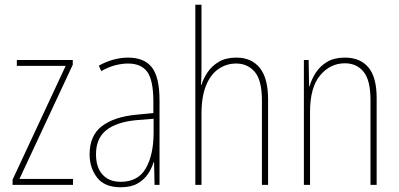

<svg xmlns="http://www.w3.org/2000/svg" viewBox="-20 -780 1683 810"><path d="M288 0H33V-22L257 -502H51V-527H287V-507L62 -25H288Z M520 -537Q589 -537 621 -495.5Q653 -454 653 -356V0H632L630 -96H628Q620 -69 603.5 -45Q587 -21 559.5 -5.5Q532 10 489 10Q421 10 389.5 -31Q358 -72 358 -129Q358 -208 409.5 -247.5Q461 -287 554 -296L627 -303V-351Q627 -441 601.5 -476.5Q576 -512 520 -512Q496 -512 467.5 -505Q439 -498 407 -480L397 -503Q425 -519 457 -528Q489 -537 520 -537ZM554 -273Q471 -265 428 -230.5Q385 -196 385 -129Q385 -74 412.5 -43.5Q440 -13 489 -13Q563 -13 595.5 -70.5Q628 -128 628 -220V-279Z M830 -493Q830 -470 829.5 -455Q829 -440 828 -422H830Q838 -449 856 -475.5Q874 -502 903.5 -519.5Q933 -537 977 -537Q1041 -537 1076 -493.5Q1111 -450 1111 -360V0H1085V-356Q1085 -441 1055 -476.5Q1025 -512 976 -512Q936 -512 902.5 -489.5Q869 -467 849.5 -420Q830 -373 830 -299V0H804V-760H830Z M1435 -537Q1499 -537 1534 -496Q1569 -455 1569 -366V0H1543V-359Q1543 -441 1514 -477Q1485 -513 1435 -513Q1373 -513 1330.5 -462Q1288 -411 1288 -308V0H1262V-527H1282L1284 -416H1286Q1294 -445 1312 -473Q1330 -501 1360 -519Q1390 -537 1435 -537Z"/></svg>

Font: Noto Sans Devanagari UI Condensed Thin
Style: Regular
Weight: 100
Width: 3
Designer: Jelle Bosma - Monotype Design Team
Foundry: Monotype Imaging Inc.
Version: Version 2.004; ttfautohint (v1.8.4.7-5d5b)